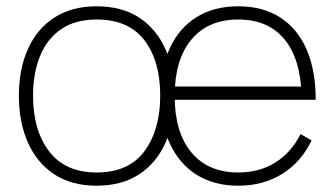

<svg xmlns="http://www.w3.org/2000/svg" viewBox="-20 -575 1063 610"><path d="M737 15Q660.5 15 605.2 -19.5Q550 -54 520 -118Q490 -182 490 -270Q490 -358.5 519.8 -422.5Q549.5 -486.5 604.8 -520.8Q660 -555 737 -555Q814.5 -555 869.5 -520Q924.5 -485 953.8 -418.5Q983 -352 983 -258H938V-272Q935 -388.5 883.2 -450.8Q831.5 -513 737 -513Q641 -513 588 -449.2Q535 -385.5 535 -270Q535 -154.5 588 -90.8Q641 -27 737 -27Q804 -27 854.5 -58.5Q905 -90 935 -149L970 -129Q937 -60 876.5 -22.5Q816 15 737 15ZM957 -258H517V-300H957ZM287 15Q207 15 152 -21.5Q97 -58 68.5 -122.5Q40 -187 40 -271Q40 -356 69 -420Q98 -484 153.2 -519.5Q208.5 -555 287 -555Q367.5 -555 422.5 -518.8Q477.5 -482.5 505.8 -418.5Q534 -354.5 534 -271Q534 -185.5 505.5 -121.2Q477 -57 421.8 -21Q366.5 15 287 15ZM287 -27Q389 -27 439 -94.8Q489 -162.5 489 -271Q489 -381.5 438.8 -447.2Q388.5 -513 287 -513Q218.5 -513 173.8 -482Q129 -451 107 -396.5Q85 -342 85 -271Q85 -161 136.2 -94Q187.5 -27 287 -27Z"/></svg>

Font: Manrope Variable Light
Style: Regular
Weight: 200
Designer: Mikhail Sharanda
Foundry: Mikhail Sharanda
Version: Version 4.505